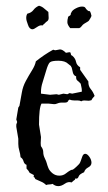

<svg xmlns="http://www.w3.org/2000/svg" viewBox="-20 -632 371 661"><path d="M255.9 -391.6 284.2 -351.6V-349.6Q284.2 -335 292.5 -325.2Q300.8 -315.4 305.7 -301.8Q302.7 -297.9 299.8 -294.9Q296.9 -292 294.9 -287.1Q288.1 -285.2 285.2 -285.2L269.5 -286.1Q263.7 -286.1 259.8 -283.2Q254.9 -286.1 248 -286.1H236.3Q226.6 -286.1 219.7 -289.1Q215.8 -288.1 213.9 -283.2Q211.9 -278.3 200.2 -278.8Q188.5 -279.3 183.1 -277.8Q177.7 -276.4 174.8 -274.9Q171.9 -273.4 166 -273.4L146.5 -275.4H123Q114.3 -261.7 114.3 -203.1L121.1 -160.2L120.1 -139.6Q120.1 -128.9 122.1 -127Q128.9 -118.2 128.9 -107.9Q128.9 -97.7 134.3 -86.9Q139.6 -76.2 141.1 -69.8Q142.6 -63.5 146.5 -53.7Q150.4 -43.9 160.6 -35.6Q170.9 -27.3 184.1 -27.3Q197.3 -27.3 206.5 -34.7Q215.8 -42 221.2 -44.9Q226.6 -47.9 227.5 -47.4Q228.5 -46.9 231.9 -48.8Q235.4 -50.8 243.7 -58.6Q252 -66.4 253.9 -69.3Q255.9 -72.3 257.8 -77.6Q259.8 -83 263.2 -92.8Q266.6 -102.5 273.4 -102.5Q280.3 -102.5 287.6 -92.3Q294.9 -82 294.9 -71.8Q294.9 -61.5 283.7 -55.7Q272.5 -49.8 269.5 -39.1Q253.9 -32.2 251.5 -25.9Q249 -19.5 246.6 -18.1Q244.1 -16.6 243.2 -17.1Q242.2 -17.6 240.2 -17.6Q238.3 -17.6 238.3 -13.7Q232.4 -9.8 226.6 -3.9Q214.8 -7.8 203.1 0.5Q191.4 8.8 180.7 8.8Q169.9 8.8 161.1 1Q156.2 2.9 150.4 2.9Q144.5 2.9 138.7 4.9Q130.9 -2.9 121.1 -6.8Q111.3 -10.7 101.6 -15.6Q99.6 -21.5 97.2 -22Q94.7 -22.5 96.7 -29.3Q92.8 -31.2 89.4 -33.2Q85.9 -35.2 82 -37.1Q79.1 -43.9 71.3 -51.8V-64.5Q63.5 -67.4 61 -76.7Q58.6 -85.9 50.8 -90.8Q49.8 -102.5 46.4 -113.8Q43 -125 43 -136.7V-154.3L36.1 -195.3V-203.1L39.1 -211.9L36.1 -220.7L43 -261.7L46.9 -267.6Q51.8 -293 55.2 -313.5Q58.6 -334 68.8 -353Q79.1 -372.1 89.8 -389.2Q100.6 -406.2 103.5 -420.9Q132.8 -444.3 163.1 -460.9Q168 -459 170.9 -459L186.5 -461.9Q195.3 -461.9 207 -450.2L217.8 -452.1H221.7Q223.6 -449.2 224.1 -445.3Q224.6 -441.4 228.5 -440.4Q239.3 -431.6 241.7 -419.4Q244.1 -407.2 255.9 -400.4ZM228.5 -309.6 261.7 -316.4V-320.3Q261.7 -326.2 260.3 -332Q258.8 -337.9 257.8 -343.8Q252 -350.6 246.6 -354.5Q241.2 -358.4 242.2 -369.1Q233.4 -372.1 231 -381.8Q228.5 -391.6 226.6 -400.4Q224.6 -400.4 224.6 -404.3Q217.8 -409.2 214.8 -412.1Q204.1 -422.9 181.2 -422.9Q158.2 -422.9 151.9 -417.5Q145.5 -412.1 138.7 -388.2Q131.8 -364.3 126.5 -348.1Q121.1 -332 121.1 -315.4V-309.6L152.3 -305.7L174.8 -307.6L182.6 -305.7L198.2 -309.6L211.9 -307.6L219.7 -311.5ZM221.7 -535.2Q211.9 -546.9 211.9 -555.7Q211.9 -564.5 213.9 -570.3V-571.3Q213.9 -574.2 216.8 -576.2Q223.6 -579.1 223.6 -583Q223.6 -586.9 225.6 -588.9Q228.5 -596.7 240.7 -603Q252.9 -609.4 262.2 -609.4Q271.5 -609.4 273.9 -605Q276.4 -600.6 280.8 -596.7Q285.2 -592.8 287.6 -593.8Q290 -594.7 292.5 -586.9Q294.9 -579.1 294.9 -577.6Q294.9 -576.2 291.5 -569.8Q288.1 -563.5 286.1 -561Q284.2 -558.6 278.8 -555.7Q273.4 -552.7 269 -549.8Q264.6 -546.9 261.2 -542Q257.8 -537.1 252.9 -535.2ZM146.5 -590.8 147.5 -570.3Q147.5 -562.5 142.6 -559.1Q137.7 -555.7 135.7 -553.2Q133.8 -550.8 131.3 -549.3Q128.9 -547.9 127.9 -544.9H125Q117.2 -545.9 106.9 -538.6Q96.7 -531.2 91.8 -531.2Q81.1 -531.2 76.2 -546.9Q70.3 -561.5 70.3 -570.3Q70.3 -579.1 74.2 -585Q87.9 -587.9 95.2 -597.7Q102.5 -607.4 114.3 -612.3Q125 -609.4 131.8 -603Q138.7 -596.7 146.5 -590.8Z"/></svg>

Font: Mountains of Christmas
Style: Regular
Weight: 400
Designer: Crystal Kluge
Foundry: Font Diner, Inc DBA Tart Workshop
Version: Version 1.003